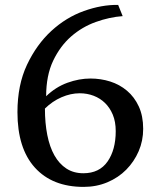

<svg xmlns="http://www.w3.org/2000/svg" viewBox="-20 -733 624 768"><path d="M442.9 -208.5Q442.9 -246.1 431.2 -274.2Q419.4 -302.2 400.1 -321Q380.9 -339.8 354.7 -349.9Q328.6 -359.9 298.8 -359.9Q262.7 -359.9 226.1 -344Q189.5 -328.1 159.7 -298.8Q159.7 -240.7 169.2 -192.9Q178.7 -145 197.8 -111.3Q216.8 -77.6 245.6 -58.8Q274.4 -40 313.5 -40Q377.4 -40 410.2 -86.9Q442.9 -133.8 442.9 -208.5ZM164.6 -348.1Q202.6 -384.8 249.5 -401.9Q296.4 -418.9 341.8 -418.9Q382.8 -418.9 420.7 -407Q458.5 -395 488 -370.1Q517.6 -345.2 535.2 -307.1Q552.7 -269 552.7 -217.8Q552.7 -169.9 534.7 -128.2Q516.6 -86.4 485.1 -54.4Q453.6 -22.5 409.7 -3.9Q365.7 14.6 314.5 14.6Q189.5 14.6 119.6 -62.5Q49.8 -139.6 49.8 -284.2Q49.8 -393.1 88.1 -474.1Q126.5 -555.2 185.5 -609.4Q244.6 -663.6 315.7 -689Q386.7 -714.4 452.6 -713.4L470.7 -668.5Q417.5 -664.6 363 -645Q308.6 -625.5 264.6 -587.2Q220.7 -548.8 192.6 -490Q164.6 -431.2 164.6 -348.1Z"/></svg>

Font: Brawler
Style: Regular
Weight: 400
Version: Version 1.000